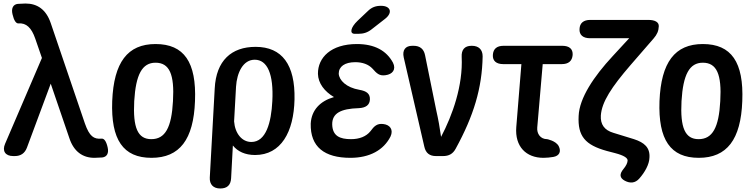

<svg xmlns="http://www.w3.org/2000/svg" viewBox="-20 -848 4290 1090"><path d="M180 -629 218 -519 9 -32C-9 9 10 38 55 38H64C98 38 121 22 133 -10L268 -373L374 -63C399 12 449 48 516 48C528 48 544 47 560 46C587 43 599 22 591 -12C583 -47 571 -62 557 -61C513 -57 488 -73 462 -147L268 -717C242 -793 193 -828 125 -828C113 -828 97 -827 81 -826C54 -823 43 -800 51 -767C59 -732 71 -714 85 -715C129 -719 159 -690 180 -629Z M840 48C1000 48 1079 -56 1087 -274C1096 -495 1025 -598 863 -598C704 -598 626 -494 617 -274C609 -55 679 48 840 48ZM742 -274C751 -425 787 -492 863 -492C942 -492 971 -426 962 -274C954 -124 918 -58 839 -58C762 -58 734 -123 742 -274Z M1199 -346 1171 160C1169 199 1191 222 1230 222H1231C1269 222 1290 203 1292 164L1302 -22C1329 12 1372 32 1428 32C1575 32 1648 -98 1652 -284C1656 -480 1582 -582 1431 -582C1294 -582 1207 -504 1199 -346ZM1309 -159 1320 -356C1325 -436 1360 -509 1426 -509C1498 -509 1534 -427 1526 -274C1520 -152 1490 -42 1407 -42C1353 -42 1314 -91 1309 -159Z M2168 -421C2209 -426 2230 -454 2211 -492C2174 -561 2106 -598 2006 -598C1859 -598 1784 -521 1785 -429C1786 -375 1823 -328 1876 -297C1799 -275 1748 -224 1744 -146C1741 -14 1822 48 1969 48C2079 48 2158 4 2197 -73C2215 -112 2194 -140 2155 -144C2121 -148 2104 -132 2083 -103C2059 -73 2020 -58 1973 -58C1909 -58 1868 -76 1866 -141C1865 -205 1914 -231 2017 -234C2057 -236 2079 -252 2080 -284C2081 -316 2061 -331 2021 -338C1945 -351 1905 -393 1903 -430C1903 -470 1937 -495 1997 -495C2037 -495 2072 -483 2095 -458C2118 -432 2133 -416 2168 -421ZM1994 -656H2014C2043 -656 2066 -663 2089 -681L2166 -741C2211 -776 2198 -815 2143 -815C2113 -815 2091 -807 2069 -786L2010 -730C1970 -692 1963 -656 1994 -656Z M2455 38H2495C2528 38 2551 26 2567 -4C2669 -190 2717 -348 2720 -528C2720 -567 2697 -588 2659 -588H2657C2617 -588 2599 -565 2601 -525C2609 -363 2549 -194 2484 -71C2477 -122 2468 -172 2457 -220L2393 -535C2386 -570 2364 -588 2328 -588H2320C2281 -588 2263 -563 2272 -522L2389 -15C2397 21 2419 38 2455 38Z M3172 -588H2839C2801 -588 2780 -571 2778 -536C2776 -502 2798 -484 2837 -484H2940L2911 -127C2902 -16 2967 48 3065 48C3083 48 3103 46 3121 43C3156 37 3167 12 3152 -18C3136 -49 3086 -58 3086 -58C3048 -58 3027 -89 3030 -124L3061 -484H3169C3207 -484 3228 -501 3231 -536C3233 -570 3212 -588 3172 -588Z M3660 -735H3331C3293 -735 3271 -717 3270 -683C3268 -650 3290 -631 3329 -631H3552L3458 -529C3351 -414 3269 -291 3265 -190C3259 -75 3302 -25 3425 9L3471 21C3525 35 3544 50 3543 64C3542 78 3534 94 3519 112C3496 140 3497 162 3527 178C3557 194 3586 192 3609 166C3641 130 3666 85 3667 47C3671 -10 3638 -39 3579 -58L3462 -94C3411 -109 3388 -142 3391 -192C3396 -269 3452 -354 3560 -479L3691 -630C3710 -652 3719 -672 3720 -699C3721 -722 3699 -735 3660 -735Z M3947 48C4107 48 4186 -56 4194 -274C4203 -495 4132 -598 3970 -598C3811 -598 3733 -494 3724 -274C3716 -55 3786 48 3947 48ZM3849 -274C3858 -425 3894 -492 3970 -492C4049 -492 4078 -426 4069 -274C4061 -124 4025 -58 3946 -58C3869 -58 3841 -123 3849 -274Z"/></svg>

Font: 寒蝉团圆体 Round
Style: Regular
Weight: 500
Designer: 寒蝉字型
Version: Version 2.700;Glyphs 3.1.1 (3135)